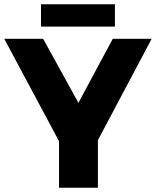

<svg xmlns="http://www.w3.org/2000/svg" viewBox="-25 -884 734 904"><path d="M516.1 -863.8V-758.8H168V-863.8ZM689 -701.2 436 -224.1V0H252.9V-219.2L-4.9 -701.2H178.2L344.2 -399.9L505.9 -701.2Z"/></svg>

Font: Montserrat-Arabic
Style: Bold
Weight: 700
Designer: Mohamed Gaber
Foundry: Kief Type Foundry
Version: Version 5.008;PS 005.008;hotconv 1.0.88;makeotf.lib2.5.64775